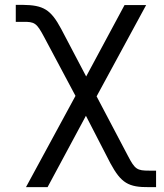

<svg xmlns="http://www.w3.org/2000/svg" viewBox="-20 -567 677 791"><path d="M87 204H176L334 -90L435 106C479 187 509 205 595 204H623V136H595C545 136 536 131 507 75L378 -170L582 -546H493L335 -252L232 -448C189 -528 159 -546 73 -547H45V-477H73C123 -478 131 -472 161 -416L291 -172Z"/></svg>

Font: Wafeq
Style: Regular
Weight: 400
Designer: Rasmus Andersson & Azza Alameddine
Foundry: Google & TypeTogether
Version: Version 3.000;FEAKit 1.0